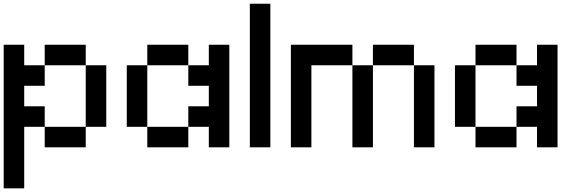

<svg xmlns="http://www.w3.org/2000/svg" viewBox="-20 -798 3151 1040"><path d="M444.4 -111.1V-444.4H555.6V-111.1ZM111.1 -222.2H222.2V-111.1H111.1V222.2H0V-555.6H111.1V-444.4H222.2V-333.3H111.1ZM222.2 -444.4V-555.6H444.4V-444.4ZM222.2 0V-111.1H444.4V0Z M777.8 -111.1H666.7V-444.4H777.8ZM1111.1 -333.3H1000V-444.4H1111.1V-555.6H1222.2V0H1111.1V-111.1H1000V-222.2H1111.1ZM1000 0H777.8V-111.1H1000ZM1000 -444.4H777.8V-555.6H1000Z M1444.4 0H1333.3V-777.8H1444.4Z M2000 0H1888.9V-444.4H2000ZM1888.9 -555.6V-444.4H1666.7V0H1555.6V-555.6ZM2222.2 -444.4H2000V-555.6H2222.2ZM2333.3 0H2222.2V-444.4H2333.3Z M2555.6 -111.1H2444.4V-444.4H2555.6ZM2888.9 -333.3H2777.8V-444.4H2888.9V-555.6H3000V0H2888.9V-111.1H2777.8V-222.2H2888.9ZM2777.8 0H2555.6V-111.1H2777.8ZM2777.8 -444.4H2555.6V-555.6H2777.8Z"/></svg>

Font: Pixeloid Sans
Style: Regular
Weight: 400
Designer: GGBotNet
Foundry: GGBotNet
Version: 0.5